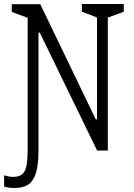

<svg xmlns="http://www.w3.org/2000/svg" viewBox="-28 -751 668 958"><path d="M110 -685 121.5 -658 30.5 -691.5V-730H173L449.5 -156H456V-691L468.5 -659L380.5 -692.5V-731H589.5V-692.5L498.5 -659L510 -686V0H456.5L170.5 -588H164V0H110ZM-7.5 179.5V123.5Q16.5 131.5 37.5 131.5Q67 131.5 82.5 118.5Q98 105.5 103.8 77.8Q109.5 50 110 0V-13.5H164V0Q164 73.5 150.8 114Q137.5 154.5 111.5 170.8Q85.5 187 43 187Q15 187 -7.5 179.5Z"/></svg>

Font: Monaspace Xenon Var
Style: Regular
Weight: 400
Designer: Riley Cran and the Lettermatic Team
Version: Version 1.000 (Monaspace Xenon Var)